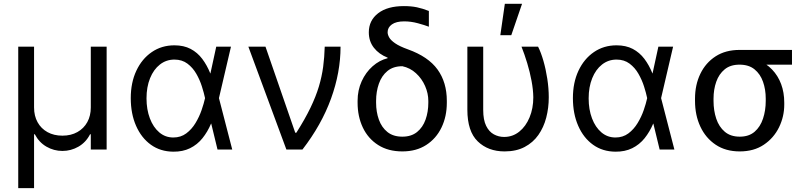

<svg xmlns="http://www.w3.org/2000/svg" viewBox="-20 -793 4277 1018"><path d="M76.7 204.6V-545.4H160.6V-223.1Q160.6 -178.7 179.2 -145Q197.8 -111.3 231.7 -92.5Q265.6 -73.7 311 -73.7Q356.4 -73.7 390.4 -92.8Q424.3 -111.8 442.9 -145.5Q461.4 -179.2 461.4 -223.1V-545.4H545.4V0H461.4V-81.1H457.5Q435.5 -38.1 396 -15.4Q356.4 7.3 311 7.3Q265.6 7.3 226.3 -15.4Q187 -38.1 164.6 -81.1H160.6V204.6Z M898.9 11.2Q830.6 10.7 780 -25.6Q729.5 -62 701.4 -126Q673.3 -189.9 673.3 -272.9Q673.3 -355 702.9 -418Q732.4 -481 784.7 -516.8Q836.9 -552.7 904.8 -552.7Q954.6 -552.7 990.7 -533.7Q1026.9 -514.6 1052.2 -481Q1077.6 -447.3 1095.2 -403.3H1127.9L1140.6 -273.9L1211.4 0H1133.3L1066.9 -273.9Q1061.5 -299.8 1050.5 -334.5Q1039.6 -369.1 1021 -401.6Q1002.4 -434.1 973.9 -455.6Q945.3 -477.1 904.8 -477.1Q861.3 -477.1 827.9 -450.9Q794.4 -424.8 775.6 -378.2Q756.8 -331.5 756.8 -271.5Q756.8 -212.4 774.7 -165.3Q792.5 -118.2 824.5 -91.1Q856.4 -64 898.9 -64Q938.5 -64 967.5 -85.7Q996.6 -107.4 1016.6 -140.6Q1036.6 -173.8 1048.8 -209.2Q1061 -244.6 1066.9 -271.5L1126.5 -545.4H1204.6L1140.6 -271.5L1127.9 -137.7H1099.1Q1080.6 -93.8 1053.2 -59.8Q1025.9 -25.9 987.5 -7.1Q949.2 11.7 898.9 11.2Z M1498.5 0 1296.9 -545.4H1387.7L1545.4 -89.4H1551.3Q1597.2 -161.6 1626 -221.4Q1654.8 -281.2 1670.7 -334.2Q1686.5 -387.2 1693.4 -438.5Q1700.2 -489.7 1701.7 -545.4H1785.6Q1785.6 -409.2 1735.1 -270Q1684.6 -130.9 1583.5 0Z M1935.5 -621.6Q1935.5 -684.6 1984.9 -722.7Q2034.2 -760.7 2121.6 -760.7Q2160.2 -760.7 2190.4 -754.4Q2220.7 -748 2253.9 -734.9V-651.4Q2232.4 -659.7 2195.8 -669.7Q2159.2 -679.7 2123 -679.7Q2080.6 -679.7 2057.9 -663.6Q2035.2 -647.5 2035.2 -622.1Q2035.2 -609.4 2043.5 -594.5Q2051.8 -579.6 2075 -563.5Q2098.1 -547.4 2143.1 -531.2Q2250.5 -492.7 2299.8 -424.6Q2349.1 -356.4 2349.1 -258.3V-248.5Q2349.1 -175.3 2320.8 -116.7Q2292.5 -58.1 2239.7 -24.2Q2187 9.8 2113.3 9.8Q2038.1 9.8 1984.9 -24.2Q1931.6 -58.1 1903.8 -116.7Q1876 -175.3 1876 -248.5V-258.3Q1876 -314.9 1897.7 -362.3Q1919.4 -409.7 1955.6 -441.7Q1991.7 -473.6 2035.2 -484.4V-487.3Q1989.3 -505.4 1962.4 -539.8Q1935.5 -574.2 1935.5 -621.6ZM1974.1 -258.3V-248.5Q1974.1 -199.7 1988.8 -158.7Q2003.4 -117.7 2034.2 -93Q2064.9 -68.4 2113.3 -68.4Q2160.6 -68.4 2191.2 -93Q2221.7 -117.7 2236.3 -158.7Q2251 -199.7 2251 -248.5V-258.3Q2251 -297.9 2233.9 -336.9Q2216.8 -376 2185.8 -404.5Q2154.8 -433.1 2113.3 -441.9Q2064.9 -441.9 2034.2 -416.5Q2003.4 -391.1 1988.8 -349.1Q1974.1 -307.1 1974.1 -258.3Z M2458 -545.4H2542V-210.4Q2542 -157.2 2557.6 -125.7Q2573.2 -94.2 2598.6 -80.6Q2624 -66.9 2652.8 -66.9Q2698.2 -66.9 2733.2 -95Q2768.1 -123 2787.8 -170.7Q2807.6 -218.3 2807.6 -276.9Q2807.1 -317.4 2798.3 -364.3Q2789.6 -411.1 2775.4 -458Q2761.2 -504.9 2745.1 -545.4H2833Q2848.1 -515.6 2861.1 -470.9Q2874 -426.3 2881.8 -375.5Q2889.6 -324.7 2889.6 -276.9Q2889.6 -221.2 2876.2 -169.4Q2862.8 -117.7 2834.5 -77.4Q2806.2 -37.1 2761.7 -13.7Q2717.3 9.8 2655.3 9.8Q2567.9 9.8 2512.9 -43.5Q2458 -96.7 2458 -211.4ZM2632.8 -606.4 2656.7 -772.9H2748L2690.9 -606.4Z M3243.2 11.2Q3174.8 10.7 3124.3 -25.6Q3073.7 -62 3045.7 -126Q3017.6 -189.9 3017.6 -272.9Q3017.6 -355 3047.1 -418Q3076.7 -481 3128.9 -516.8Q3181.2 -552.7 3249 -552.7Q3298.8 -552.7 3335 -533.7Q3371.1 -514.6 3396.5 -481Q3421.9 -447.3 3439.5 -403.3H3472.2L3484.9 -273.9L3555.7 0H3477.5L3411.1 -273.9Q3405.8 -299.8 3394.8 -334.5Q3383.8 -369.1 3365.2 -401.6Q3346.7 -434.1 3318.1 -455.6Q3289.6 -477.1 3249 -477.1Q3205.6 -477.1 3172.1 -450.9Q3138.7 -424.8 3119.9 -378.2Q3101.1 -331.5 3101.1 -271.5Q3101.1 -212.4 3118.9 -165.3Q3136.7 -118.2 3168.7 -91.1Q3200.7 -64 3243.2 -64Q3282.7 -64 3311.8 -85.7Q3340.8 -107.4 3360.8 -140.6Q3380.9 -173.8 3393.1 -209.2Q3405.3 -244.6 3411.1 -271.5L3470.7 -545.4H3548.8L3484.9 -271.5L3472.2 -137.7H3443.4Q3424.8 -93.8 3397.5 -59.8Q3370.1 -25.9 3331.8 -7.1Q3293.5 11.7 3243.2 11.2Z M3665 -258.3V-270Q3665 -343.3 3693.4 -401.9Q3721.7 -460.4 3774.4 -494.4Q3827.1 -528.3 3900.9 -528.3Q3916.5 -526.9 3929.7 -517.6Q3942.9 -508.3 3958.7 -496.3Q3974.6 -484.4 3999 -474.6Q4042.5 -457 4073.7 -424.3Q4105 -391.6 4121.6 -347.2Q4138.2 -302.7 4138.2 -248.5V-238.8Q4138.2 -174.8 4110.4 -117.9Q4082.5 -61 4029.8 -25.6Q3977.1 9.8 3902.3 9.8Q3827.6 9.8 3774.7 -25.6Q3721.7 -61 3693.4 -121.6Q3665 -182.1 3665 -258.3ZM3763.2 -270V-258.3Q3763.2 -207 3777.6 -163.8Q3792 -120.6 3822.8 -94.5Q3853.5 -68.4 3902.3 -68.4Q3950.7 -68.4 3981 -94.5Q4011.2 -120.6 4025.6 -164.1Q4040 -207.5 4040 -258.3V-270Q4040 -318.4 4025.6 -359.4Q4011.2 -400.4 3980.7 -425.3Q3950.2 -450.2 3900.9 -450.2Q3852.5 -450.2 3822.3 -425.3Q3792 -400.4 3777.6 -359.4Q3763.2 -318.4 3763.2 -270ZM4179.2 -528.3V-450.2H3900.9V-528.3Z"/></svg>

Font: Sahel VF Regular
Style: Regular
Weight: 400
Foundry: Saber Rastikerdar (saber.rastikerdar@gmail.com)
Version: Version 3.4.0